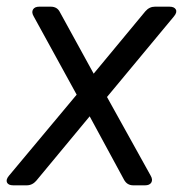

<svg xmlns="http://www.w3.org/2000/svg" viewBox="-29 -556 549 576"><path d="M11 0Q-4 0 -8 -8.5Q-12 -17 -2 -29L201 -272L72 -507Q65 -519 70 -527.5Q75 -536 89 -536H123Q143 -536 151 -519L252 -335L407 -522Q419 -536 436 -536H479Q494 -536 498.5 -527.5Q503 -519 493 -507L292 -265L423 -29Q430 -17 425 -8.5Q420 0 406 0H371Q352 0 343 -17L240 -207L80 -14Q68 0 51 0Z"/></svg>

Font: Pitagon Sans Text
Style: Italic
Weight: 400
Italic angle: -8°
Designer: Travis Tran
Foundry: Pitagon
Version: Version 1.001; ttfautohint (v1.8.4.7-5d5b);gftools[0.9.26]